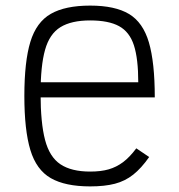

<svg xmlns="http://www.w3.org/2000/svg" viewBox="-20 -652 640 686"><path d="M302 14Q213 14 161.5 -15.5Q110 -45 88.5 -116Q67 -187 67 -309Q67 -432 88.5 -502.5Q110 -573 161.5 -602.5Q213 -632 302 -632Q391 -632 441 -602Q491 -572 512 -500.5Q533 -429 533 -304H96V-358H474Q474 -442 458.5 -490Q443 -538 405.5 -558.5Q368 -579 302 -579Q235 -579 196 -555Q157 -531 141 -474Q125 -417 125 -318Q125 -213 141 -152Q157 -91 196 -65Q235 -39 302 -39Q341 -39 368.5 -47Q396 -55 419.5 -72.5Q443 -90 467 -122L513 -91Q485 -51 456 -28Q427 -5 390.5 4.5Q354 14 302 14Z"/></svg>

Font: Victor Mono Thin ExtraLight
Style: Regular
Weight: 250
Monospace: yes
Version: Version 1.561;gftools[0.9.30]